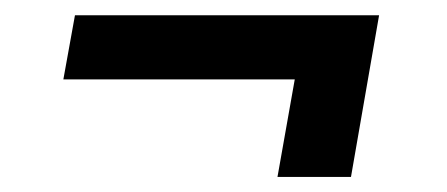

<svg xmlns="http://www.w3.org/2000/svg" viewBox="-20 -413 582 250"><path d="M437 -182.6H341.3L363.8 -309.6H62.5L77.6 -393.1H473.6Z"/></svg>

Font: Roboto Medium
Style: Italic
Weight: 500
Italic angle: -12°
Designer: Google
Version: Version 2.134; 2016